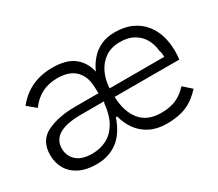

<svg xmlns="http://www.w3.org/2000/svg" viewBox="-97 -707 1047 921"><g transform="rotate(-30 426.5 -246.0)"><path d="M602.5 7.5Q549 7.5 510.5 -11.8Q472 -31 447.2 -64.5Q422.5 -98 411 -142H404Q376 -62.5 327.5 -27.5Q279 7.5 212.5 7.5Q156.5 7.5 118 -11.8Q79.5 -31 59.8 -64.8Q40 -98.5 40 -141.5Q40 -221.5 103 -252.5Q166 -283.5 261.5 -283.5H389Q389 -328 383 -356.5Q377 -385 355.5 -408.5Q322 -445 252.5 -445Q157.5 -445 102 -368L56 -406Q130 -500.5 258.5 -500.5Q335 -500.5 376.5 -468Q418 -435.5 430 -379.5Q445 -414 468.8 -440.8Q492.5 -467.5 525.2 -482.8Q558 -498 600.5 -498Q656.5 -498 696 -479.5Q735.5 -461 760.5 -429.8Q785.5 -398.5 797 -359Q808.5 -319.5 808.5 -277Q808.5 -249 805.5 -229.5H447.5Q450 -146.5 489 -98.8Q528 -51 604 -51Q652.5 -51 686.5 -66Q720.5 -81 750.5 -113.5L795 -74Q755 -30 710.2 -11.2Q665.5 7.5 602.5 7.5ZM749.5 -277Q749.5 -301.5 744 -313.5Q740.5 -350.5 723.8 -380Q707 -409.5 676.2 -427.2Q645.5 -445 600.5 -445Q552.5 -445 519.2 -422.5Q486 -400 467.8 -362.2Q449.5 -324.5 447 -277ZM219.5 -47Q263 -47 299 -65.2Q335 -83.5 358.8 -123Q382.5 -162.5 389 -225L392.5 -236.5H265Q104 -236.5 104 -140.5Q104 -100.5 132.8 -73.8Q161.5 -47 219.5 -47Z"/></g></svg>

Font: Acari Sans Neue
Style: Regular
Weight: 400
Designer: Alfredo Marco Pradil (font), Cristiano Sobral (main changes)
Foundry: Hanken Design Co. (font), Cristiano Sobral (main changes)
Version: Version 2.459;March 19, 2022;FontCreator 14.0.0.2808 64-bit;